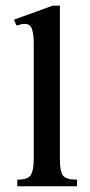

<svg xmlns="http://www.w3.org/2000/svg" viewBox="-20 -647 311 667"><path d="M247.6 0H40V-22.9Q78.1 -22.9 87.6 -40Q97.2 -57.1 97.2 -93.3V-495.6Q97.2 -526.9 91.3 -545.4Q85.4 -564 66.4 -564Q59.1 -564 52 -562.3Q44.9 -560.5 37.6 -558.1L28.3 -578.6L163.1 -627.4H188V-93.3Q188 -52.7 198.5 -37.8Q209 -22.9 247.6 -22.9Z"/></svg>

Font: Scheherazade New Medium
Style: Regular
Weight: 500
Designer: SIL International
Foundry: SIL International
Version: Version 4.000